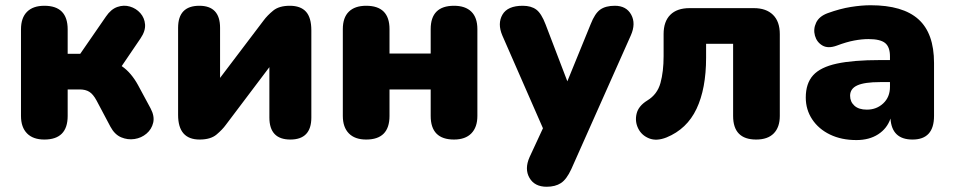

<svg xmlns="http://www.w3.org/2000/svg" viewBox="-20 -523 3639 732"><path d="M149 9Q106 9 83 -14.5Q60 -38 60 -81V-411Q60 -455 83 -478Q106 -501 149 -501Q238 -501 238 -411V-318H286L384 -460Q403 -488 427.5 -496.5Q452 -505 475.5 -498Q499 -491 515 -473Q531 -455 533 -430Q535 -405 516 -377L444 -271Q463 -258 478.5 -239.5Q494 -221 506 -199L554 -110Q570 -80 564 -55Q558 -30 538.5 -13.5Q519 3 493 7Q467 11 442 0.5Q417 -10 401 -40L348 -140Q335 -164 320.5 -173Q306 -182 284 -182H238V-81Q238 9 149 9Z M741 9Q659 9 659 -85V-417Q659 -501 740 -501Q819 -501 819 -417V-226L985 -445Q999 -464 1021.5 -482.5Q1044 -501 1085 -501Q1126 -501 1146.5 -478.5Q1167 -456 1167 -407V-75Q1167 9 1087 9Q1007 9 1007 -75V-267L841 -47Q828 -29 805.5 -10Q783 9 741 9Z M1376 9Q1333 9 1310 -14.5Q1287 -38 1287 -81V-412Q1287 -456 1310 -478.5Q1333 -501 1376 -501Q1465 -501 1465 -412V-319H1622V-412Q1622 -501 1711 -501Q1754 -501 1777 -478.5Q1800 -456 1800 -412V-81Q1800 -38 1777 -14.5Q1754 9 1711 9Q1622 9 1622 -81V-182H1465V-81Q1465 9 1376 9Z M2064 189Q2018 189 1998.5 155Q1979 121 1999 76L2050 -34L1895 -388Q1876 -433 1895.5 -467Q1915 -501 1973 -501Q2005 -501 2024.5 -486.5Q2044 -472 2060 -430L2143 -213L2232 -431Q2248 -472 2268.5 -486.5Q2289 -501 2324 -501Q2368 -501 2386.5 -467Q2405 -433 2385 -388L2158 122Q2140 161 2118.5 175Q2097 189 2064 189Z M2863 9Q2775 9 2775 -81V-356H2672V-303Q2672 -185 2635.5 -108Q2599 -31 2521 1Q2483 16 2454.5 4.5Q2426 -7 2413 -33.5Q2400 -60 2407 -89.5Q2414 -119 2448 -140Q2486 -163 2498 -206.5Q2510 -250 2510 -309V-393Q2510 -441 2535.5 -466.5Q2561 -492 2609 -492H2854Q2901 -492 2927 -466.5Q2953 -441 2953 -393V-81Q2953 -38 2930 -14.5Q2907 9 2863 9Z M3245 11Q3188 11 3144.5 -10Q3101 -31 3076.5 -68Q3052 -105 3052 -151Q3052 -205 3080 -236Q3108 -267 3170.5 -280.5Q3233 -294 3335 -294H3373V-308Q3373 -344 3354.5 -359Q3336 -374 3291 -374Q3266 -374 3236.5 -368.5Q3207 -363 3170 -349Q3137 -337 3115.5 -349.5Q3094 -362 3087 -387Q3080 -412 3091.5 -436.5Q3103 -461 3136 -473Q3183 -490 3224 -496.5Q3265 -503 3299 -503Q3422 -503 3481.5 -449.5Q3541 -396 3541 -283V-81Q3541 9 3459 9Q3380 9 3375 -71Q3362 -33 3328 -11Q3294 11 3245 11ZM3373 -210H3335Q3276 -210 3248.5 -197.5Q3221 -185 3221 -158Q3221 -135 3237.5 -120Q3254 -105 3285 -105Q3322 -105 3347.5 -129Q3373 -153 3373 -192Z"/></svg>

Font: Chiron GoRound TC H
Style: Regular
Weight: 900
Designer: Ryoko NISHIZUKA 西塚涼子 (kana, bopomofo & ideographs); Paul D. Hunt (Latin, Greek & Cyrillic); Sandoll Communications 산돌커뮤니
Foundry: Adobe
Version: Version 1.000;hotconv 1.1.1;makeotfexe 2.6.0